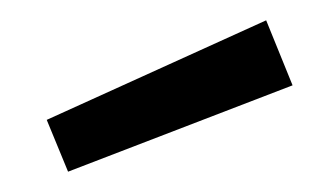

<svg xmlns="http://www.w3.org/2000/svg" viewBox="-20 -760 308 189"><path d="M26 -642 242 -740 268 -676 47 -591Z"/></svg>

Font: Titillium-CLs Web
Style: CLs-Regular
Weight: 400
Version: Version 1.002;PS 57.000;hotconv 1.0.70;makeotf.lib2.5.55311